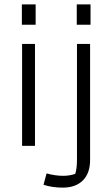

<svg xmlns="http://www.w3.org/2000/svg" viewBox="-20 -667 511 878"><path d="M80 -647H143V-554H80ZM331 -647H394V-554H331ZM81 -466H140V0H81ZM179 178 193 126Q233 137 268 137Q299 137 324 128Q332 105 332 61V-466H392V65Q392 125 359 158Q326 191 267 191Q219 191 179 178Z"/></svg>

Font: Athiti
Style: Regular
Weight: 400
Designer: CadsonDemak Team
Foundry: CadsonDemak
Version: Version 1.032